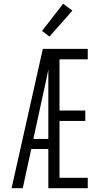

<svg xmlns="http://www.w3.org/2000/svg" viewBox="-20 -993 540 1013"><path d="M41 0 206 -735H443V-680H294V-410H430V-355H294V-55H443V0H235V-207H145L100 0ZM156 -260H235V-626Q228 -592 221 -558Q214 -524 206 -490ZM241 -800 202 -830 313 -973 362 -937Z"/></svg>

Font: Iosevka Light
Style: Regular
Weight: 300
Monospace: yes
Designer: Belleve Invis
Foundry: Belleve Invis
Version: Version 32.5.0; ttfautohint (v1.8.4)